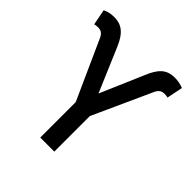

<svg xmlns="http://www.w3.org/2000/svg" viewBox="-195 -883 1029 1029"><g transform="rotate(45 319.0 -368.5)"><path d="M114.7 -603.5 265.6 -269V0H372.1V-269.5L523.9 -603.5C534.2 -627 549.3 -637.2 570.8 -637.2C580.6 -637.2 592.3 -635.7 596.2 -633.3L614.7 -724.6C592.3 -733.4 572.3 -737.3 548.3 -737.3C483.9 -737.3 453.6 -701.2 425.3 -633.8L319.3 -387.7L213.9 -635.3C180.7 -714.4 142.1 -737.3 89.4 -737.3C64.5 -737.3 45.4 -733.4 23.4 -723.1L41 -633.3C45.4 -635.7 58.6 -637.2 67.4 -637.2C89.4 -637.2 104 -627.4 114.7 -603.5Z"/></g></svg>

Font: Inteeer Medium
Style: Regular
Weight: 500
Designer: Rasmus Andersson
Foundry: rsms
Version: Version 4.001;Glyphs 3.4 (3402)